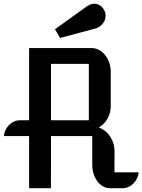

<svg xmlns="http://www.w3.org/2000/svg" viewBox="-38 -994 752 1014"><path d="M115.7 0H231L231.4 -275.4H449.2V-123C449.2 -55.2 491.2 0 542 0H609.4C652.3 0 689.9 -37.6 694.8 -84H566.4L566.9 -196.8C566.9 -241.7 541.5 -299.8 483.9 -320.8C524.4 -344.7 546.9 -386.7 546.9 -434.1V-616.2C546.9 -685.5 498.5 -740.2 446.8 -740.2H115.7V-358.9H67.9C23.9 -358.9 -13.2 -321.3 -17.6 -275.4H115.7ZM231.4 -358.9V-656.7H431.2V-358.9ZM279.3 -793.5 465.3 -843.3C504.4 -853.5 532.2 -896.5 514.2 -936.5C496.6 -975.1 456.5 -986.3 419.9 -960L252.4 -839.4Z"/></svg>

Font: Atomic Age
Style: Regular
Weight: 400
Designer: James Grieshaber
Foundry: James Grieshaber
Version: Version 1.002